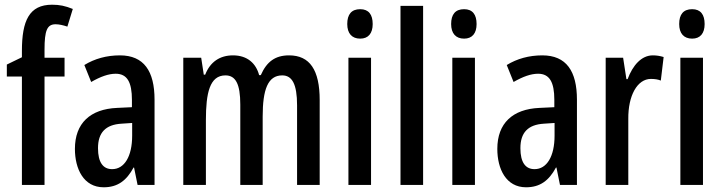

<svg xmlns="http://www.w3.org/2000/svg" viewBox="-20 -785 3067 815"><path d="M254 -460V-540H169V-574C169 -656 180 -682 216 -682C231 -682 248 -678 266 -672L289 -747C257 -760 233 -765 201 -765C104 -765 73 -697 73 -569V-542L9 -511V-460H73V0H169V-460Z M489 -550C433 -550 382 -536 338 -509L367 -437C407 -460 441 -472 471 -472C520 -472 540 -436 540 -361V-330L477 -327C363 -322 298 -262 298 -153C298 -68 335 10 420 10C479 10 517 -18 547 -74H549L564 0H636V-362C636 -483 591 -550 489 -550ZM496 -260 541 -263V-209C541 -121 508 -67 456 -67C418 -67 396 -95 396 -156C396 -222 428 -256 496 -260Z M1207 -550C1148 -550 1112 -523 1087 -466H1080C1067 -515 1031 -550 969 -550C913 -550 872 -522 851 -468H845L834 -540H758V0H854V-275C854 -390 870 -465 937 -465C980 -465 1000 -429 1000 -341V0H1095V-290C1095 -405 1117 -465 1178 -465C1220 -465 1241 -428 1241 -338V0H1337V-360C1337 -488 1295 -550 1207 -550Z M1509 -746C1472 -746 1454 -724 1454 -683C1454 -643 1474 -621 1509 -621C1543 -621 1562 -643 1562 -683C1562 -723 1545 -746 1509 -746ZM1555 -540H1459V0H1555Z M1776 0V-760H1680V0Z M1950 -746C1913 -746 1895 -724 1895 -683C1895 -643 1915 -621 1950 -621C1984 -621 2003 -643 2003 -683C2003 -723 1986 -746 1950 -746ZM1996 -540H1900V0H1996Z M2282 -550C2226 -550 2175 -536 2131 -509L2160 -437C2200 -460 2234 -472 2264 -472C2313 -472 2333 -436 2333 -361V-330L2270 -327C2156 -322 2091 -262 2091 -153C2091 -68 2128 10 2213 10C2272 10 2310 -18 2340 -74H2342L2357 0H2429V-362C2429 -483 2384 -550 2282 -550ZM2289 -260 2334 -263V-209C2334 -121 2301 -67 2249 -67C2211 -67 2189 -95 2189 -156C2189 -222 2221 -256 2289 -260Z M2751 -550C2703 -550 2666 -508 2644 -449H2639L2625 -540H2551V0H2647V-280C2646 -379 2685 -450 2743 -450C2759 -450 2773 -448 2785 -443L2797 -543C2780 -548 2766 -550 2751 -550Z M2918 -746C2881 -746 2863 -724 2863 -683C2863 -643 2883 -621 2918 -621C2952 -621 2971 -643 2971 -683C2971 -723 2954 -746 2918 -746ZM2964 -540H2868V0H2964Z"/></svg>

Font: Noto Sans Lao ExtraCondensed Medium
Style: Regular
Weight: 500
Width: 2
Designer: Monotype Design Team
Foundry: Monotype Imaging Inc.
Version: Version 2.003